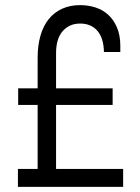

<svg xmlns="http://www.w3.org/2000/svg" viewBox="-20 -730 546 750"><path d="M127 -504V-10H199V-522Q199 -579 225 -608.5Q251 -638 293 -638Q336 -638 360.5 -609.5Q385 -581 386 -527H450V-550Q450 -592 437 -622.5Q424 -653 402.5 -672.5Q381 -692 352.5 -701Q324 -710 293 -710Q254 -710 223 -696Q192 -682 170.5 -655.5Q149 -629 138 -590.5Q127 -552 127 -504ZM50 0H461V-70H50ZM51 -320H420V-385H51Z"/></svg>

Font: Tilda Sans VF
Style: Regular
Weight: 400
Designer: ParaType Ltd
Foundry: ParaType Ltd
Version: Version 1.010